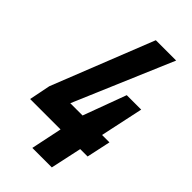

<svg xmlns="http://www.w3.org/2000/svg" viewBox="-221 -748 808 808"><g transform="rotate(45 183.0 -344.0)"><path d="M148 0 177 -139H-4L15 -234L195 -688H316L128 -246H201L272 -438H358L317 -246H361L338 -139H294L264 0Z"/></g></svg>

Font: Saira ExtraCondensed
Style: Bold Italic
Weight: 700
Width: 2
Italic angle: -12°
Designer: Hector Gatti with collaboration of the Omnibus-Type team
Foundry: Omnibus-Type
Version: Version 1.101